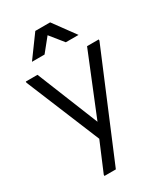

<svg xmlns="http://www.w3.org/2000/svg" viewBox="-225 -818 957 1110"><g transform="rotate(-30 253.5 -263.0)"><path d="M131 200V192L212 0L238 -55L419 -500H497V-492L207 200ZM213 0 10 -492V-500H88L259 -76V0ZM98 -581 204 -726H303L409 -581H324L253 -669L182 -581Z"/></g></svg>

Font: Fustat
Style: Regular
Weight: 400
Designer: Mohamed Gaber, Khaled Hosny, Laura Garcia Mut
Foundry: Kief Type Foundry, Alif Type Foundry, Hard Type Foundry
Version: Version 1.007